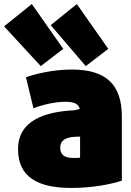

<svg xmlns="http://www.w3.org/2000/svg" viewBox="-75 -902 648 947"><path d="M276 25C385 25 475 6 526 -11V-327C526 -488 445 -559 279 -559C184 -559 99 -537 53 -521L90 -368C137 -386 197 -400 248 -400C291 -400 314 -389 318 -364C310 -363 301 -360 291 -358C146 -351 14 -308 14 -166C14 -28 113 25 276 25ZM-55 -772 126 -576 237 -661 82 -882ZM348 -576 459 -661 304 -882 175 -778ZM222 -173C222 -226 280 -228 320 -228V-125C309 -122 306 -123 285 -123C246 -123 222 -137 222 -173Z"/></svg>

Font: Repo ExtraBlack
Style: Regular
Weight: 400
Designer: Stefan Peev
Foundry: Context Ltd
Version: Version 001.502